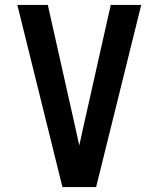

<svg xmlns="http://www.w3.org/2000/svg" viewBox="-20 -755 640 775"><path d="M232 0 50 -735H173L283 -245Q287 -226 291.5 -206.5Q296 -187 300 -168Q304 -187 308.5 -206.5Q313 -226 317 -245L427 -735H550L368 0Z"/></svg>

Font: Iosevka Custom Extended
Style: Bold
Weight: 700
Width: 7
Monospace: yes
Designer: Belleve Invis
Foundry: Belleve Invis
Version: Version 11.2.4; ttfautohint (v1.8.4)